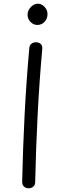

<svg xmlns="http://www.w3.org/2000/svg" viewBox="-20 -995 352 1031"><path d="M137 -733Q138 -752 148.5 -760Q159 -768 172 -768Q187 -768 197.5 -760Q208 -752 207 -733Q191 -553 182 -376Q173 -199 169 -19Q169 -1 158.5 7.5Q148 16 134 16Q120 16 109.5 7.5Q99 -1 99 -19Q103 -199 112 -376Q121 -553 137 -733ZM181 -861Q160 -861 144 -877Q128 -893 128 -916Q128 -938 145 -956.5Q162 -975 183 -975Q197 -975 208.5 -967.5Q220 -960 227.5 -947.5Q235 -935 235 -919Q235 -894 219 -877.5Q203 -861 181 -861Z"/></svg>

Font: Playpen Sans Light
Style: Regular
Weight: 300
Designer: Laura Meseguer, Veronika Burian, José Scaglione
Foundry: TypeTogether
Version: Version 1.001